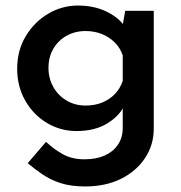

<svg xmlns="http://www.w3.org/2000/svg" viewBox="-20 -462 652 693"><path d="M287 211Q236 211 199 199Q162 187 133.5 167.5Q105 148 80 127L146 50Q175 77 207.5 95Q240 113 285 113Q327 113 357.5 99.5Q388 86 405.5 60.5Q423 35 423 0V-105L430 -84Q413 -45 368 -17Q323 11 256 11Q198 11 149 -18.5Q100 -48 71 -99Q42 -150 42 -214Q42 -280 73 -331.5Q104 -383 154 -412.5Q204 -442 261 -442Q317 -442 360.5 -422Q404 -402 426 -372L420 -356L432 -423H535V2Q535 61 503.5 108.5Q472 156 416.5 183.5Q361 211 287 211ZM155 -217Q155 -179 172.5 -148Q190 -117 220.5 -99Q251 -81 289 -81Q322 -81 349 -92Q376 -103 395 -123Q414 -143 423 -170V-262Q414 -289 394.5 -308.5Q375 -328 348 -339Q321 -350 289 -350Q251 -350 220.5 -333Q190 -316 172.5 -286Q155 -256 155 -217Z"/></svg>

Font: Josefin Sans Thin SemiBold
Style: Regular
Weight: 600
Version: Version 2.000